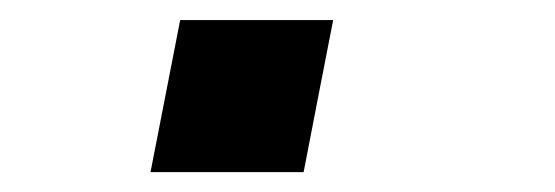

<svg xmlns="http://www.w3.org/2000/svg" viewBox="-20 -173 558 193"><path d="M161.1 -152.8H314.9Q310.1 -127.4 300 -76.4Q290 -25.4 285.2 0H131.3Q136.2 -25.4 146.2 -76.4Q156.2 -127.4 161.1 -152.8Z"/></svg>

Font: Fantasque Sans Mono
Style: Bold Italic
Weight: 700
Italic angle: -11°
Monospace: yes
Designer: Jany Belluz
Version: Version 1.7.1